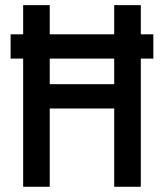

<svg xmlns="http://www.w3.org/2000/svg" viewBox="-20 -713 626 733"><path d="M20.5 -489.3V-582H68.4V-693.4H169.9V-582H416V-693.4H517.6V-582H565.4V-489.3H517.6V0H416V-298.8H169.9V0H68.4V-489.3ZM169.9 -391.6H416V-489.3H169.9Z"/></svg>

Font: CaskaydiaMono NF
Style: Regular
Weight: 400
Designer: Aaron Bell
Foundry: Saja Typeworks
Version: Version 2111.001; ttfautohint (v1.8.4);Nerd Fonts 3.1.1